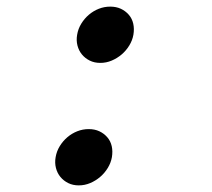

<svg xmlns="http://www.w3.org/2000/svg" viewBox="-20 -550 640 580"><path d="M148 -75Q151 -93 160.5 -108.5Q170 -124 183.5 -135.5Q197 -147 213.5 -153.5Q230 -160 248 -160Q266 -160 280 -153.5Q294 -147 304 -135.5Q314 -124 317.5 -108.5Q321 -93 318 -75Q315 -58 305.5 -42.5Q296 -27 282.5 -15.5Q269 -4 252.5 3Q236 10 218 10Q200 10 186 3Q172 -4 162.5 -15.5Q153 -27 149 -42.5Q145 -58 148 -75ZM213 -445Q216 -463 225.5 -478.5Q235 -494 248.5 -505.5Q262 -517 278.5 -523.5Q295 -530 313 -530Q331 -530 345 -523.5Q359 -517 369 -505.5Q379 -494 382.5 -478.5Q386 -463 383 -445Q380 -428 370.5 -412.5Q361 -397 347.5 -385.5Q334 -374 317.5 -367Q301 -360 283 -360Q265 -360 251 -367Q237 -374 227.5 -385.5Q218 -397 214 -412.5Q210 -428 213 -445Z"/></svg>

Font: Maple Mono Normal NL
Style: Italic
Weight: 400
Italic angle: -10°
Monospace: yes
Designer: subframe7536
Version: Version 7.000